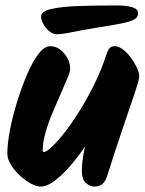

<svg xmlns="http://www.w3.org/2000/svg" viewBox="-20 -698 532 706"><path d="M238 -445Q238 -435 228 -410.5Q218 -386 203 -352.5Q188 -319 172.5 -282Q157 -245 147 -209Q137 -173 137 -145Q137 -142 138.5 -140.5Q140 -139 142 -139Q150 -139 170 -157.5Q190 -176 216.5 -209.5Q243 -243 271.5 -288.5Q300 -334 327 -388.5Q354 -443 373 -503Q378 -517 384.5 -522.5Q391 -528 403 -528Q416 -528 431.5 -516.5Q447 -505 460.5 -487Q474 -469 483 -450Q492 -431 492 -416Q492 -405 475.5 -356Q459 -307 432.5 -229.5Q406 -152 375 -54Q368 -31 356.5 -21.5Q345 -12 328 -12Q310 -12 295.5 -25.5Q281 -39 281 -70Q281 -104 290.5 -149.5Q300 -195 315 -239Q330 -283 345 -311L371 -300Q362 -276 342 -240Q322 -204 296 -164.5Q270 -125 240.5 -90.5Q211 -56 182 -34Q153 -12 129 -12Q114 -12 93.5 -23Q73 -34 53 -52.5Q33 -71 20 -92Q7 -113 7 -134Q7 -169 16.5 -219Q26 -269 42.5 -322.5Q59 -376 79 -423Q99 -470 121 -499Q143 -528 164 -528Q194 -528 216 -501.5Q238 -475 238 -445ZM328 -595Q270 -585 238.5 -578.5Q207 -572 187 -572Q173 -573 160 -584Q147 -595 139 -610.5Q131 -626 131 -637Q131 -657 170.5 -665.5Q210 -674 273.5 -676Q337 -678 409 -678Q444 -678 466 -671.5Q488 -665 488 -648Q488 -634 471.5 -625.5Q455 -617 420 -610.5Q385 -604 328 -595Z"/></svg>

Font: Kalam Variable Light
Style: Regular
Weight: 300
Designer: Lipi Raval, Jonny Pinhorn
Foundry: Indian Type Foundry
Version: Version 3.000